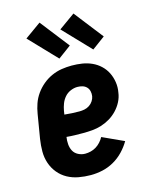

<svg xmlns="http://www.w3.org/2000/svg" viewBox="-117 -845 733 929"><g transform="rotate(-15 250.0 -380.5)"><path d="M222 8Q191 8 161 2.5Q131 -3 105.5 -17Q80 -31 61.5 -53.5Q43 -76 33.5 -104Q24 -132 24 -162.5Q24 -193 29 -225L49 -345Q53 -370 61.5 -394.5Q70 -419 85.5 -441Q101 -463 122 -480.5Q143 -498 167.5 -509Q192 -520 217.5 -524Q243 -528 268 -528Q295 -528 320.5 -524Q346 -520 369 -509.5Q392 -499 410 -482Q428 -465 439 -443Q450 -421 454 -395Q458 -369 453 -343Q450 -320 439 -298.5Q428 -277 411 -259Q394 -241 373 -228.5Q352 -216 329.5 -209Q307 -202 284 -200Q261 -198 238 -198Q217 -198 196.5 -198.5Q176 -199 155 -201Q152 -183 153.5 -164.5Q155 -146 163 -131Q171 -116 187.5 -107.5Q204 -99 222 -99Q236 -99 250 -102.5Q264 -106 276.5 -113.5Q289 -121 299.5 -132.5Q310 -144 317 -157L424 -108Q409 -82 387 -59Q365 -36 337.5 -20.5Q310 -5 280.5 1.5Q251 8 222 8ZM248 -304Q260 -304 273 -306.5Q286 -309 297.5 -316.5Q309 -324 316.5 -335.5Q324 -347 326 -359Q328 -372 325 -384.5Q322 -397 313.5 -405.5Q305 -414 293 -417.5Q281 -421 268 -421Q251 -421 233.5 -413.5Q216 -406 204 -392Q192 -378 185.5 -361Q179 -344 176 -327L173 -308Q191 -306 210 -305Q229 -304 248 -304ZM390 -576 261 -711 342 -769 455 -624ZM220 -576 91 -711 172 -769 285 -624Z"/></g></svg>

Font: Iosevka SS04 Heavy
Style: Italic
Weight: 900
Italic angle: -9°
Monospace: yes
Designer: Belleve Invis
Foundry: Belleve Invis
Version: Version 19.0.0; ttfautohint (v1.8.4)